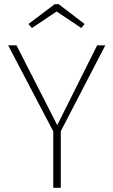

<svg xmlns="http://www.w3.org/2000/svg" viewBox="-20 -899 543 919"><path d="M369 -765 251 -844 133 -765 116 -784 242 -879H261L385 -784ZM484 -682 271 -271V0H235V-270L19 -682H59L254 -300L445 -682Z"/></svg>

Font: Fira Sans UltraLight
Style: Regular
Weight: 200
Designer: Carrois Corporate & Edenspiekermann AG
Foundry: Carrois Corporate GbR & Edenspiekermann AG
Version: Version 4.106;PS 004.106;hotconv 1.0.70;makeotf.lib2.5.58329